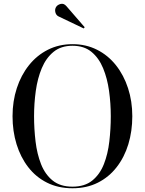

<svg xmlns="http://www.w3.org/2000/svg" viewBox="-20 -996 774 1026"><path d="M292.5 -908.5Q280 -914.5 276 -929.8Q272 -945 279 -957.5Q286 -970 303.5 -974.8Q321 -979.5 335 -963L432.5 -850.5L427.5 -844ZM367.5 10Q291 10 231.5 -19.8Q172 -49.5 131 -102.5Q90 -155.5 68.5 -225.2Q47 -295 47 -375Q47 -455 69.8 -524.8Q92.5 -594.5 134.8 -647.5Q177 -700.5 236 -730.2Q295 -760 367.5 -760Q439.5 -760 498.5 -730.2Q557.5 -700.5 599.5 -647.5Q641.5 -594.5 664.2 -524.8Q687 -455 687 -375Q687 -295 665.8 -225.2Q644.5 -155.5 603.2 -102.5Q562 -49.5 502.8 -19.8Q443.5 10 367.5 10ZM367.5 -751.5Q306 -751.5 266 -718.8Q226 -686 203.2 -631.5Q180.5 -577 171.2 -510Q162 -443 162 -375Q162 -307 170 -240Q178 -173 199.5 -118.5Q221 -64 261.5 -31.2Q302 1.5 367.5 1.5Q432.5 1.5 473 -31.2Q513.5 -64 535 -118.5Q556.5 -173 564.2 -240Q572 -307 572 -375Q572 -443 562.8 -510Q553.5 -577 531 -631.5Q508.5 -686 468.8 -718.8Q429 -751.5 367.5 -751.5Z"/></svg>

Font: Bodoni* 24pt
Style: Regular
Weight: 400
Version: Version 2.3